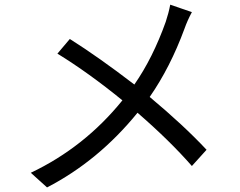

<svg xmlns="http://www.w3.org/2000/svg" viewBox="-20 -780 1040 831"><path d="M716.8 -759.8 810.5 -727.5Q791 -691.4 778.3 -655.3Q716.8 -488.3 627.9 -360.4Q775.4 -237.3 874 -131.8L810.5 -61.5Q713.9 -171.9 575.2 -292Q406.2 -84 183.6 31.2L113.3 -32.2Q345.7 -142.6 509.8 -345.7Q362.3 -465.8 228.5 -547.9L282.2 -611.3Q406.2 -533.2 561.5 -414.1Q641.6 -529.3 697.3 -685.5Q710 -723.6 716.8 -759.8Z"/></svg>

Font: GenYoGothic TW TTF Regular
Style: Regular
Weight: 400
Version: Version 1.300